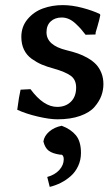

<svg xmlns="http://www.w3.org/2000/svg" viewBox="-20 -460 436 756"><path d="M61 -106.9 100.1 -108.9Q151.4 -39.1 205.1 -39.1Q238.3 -39.1 259 -59.3Q279.8 -79.6 279.8 -115.2Q279.8 -146.5 258.3 -161.9Q236.8 -177.2 191.9 -189.9Q164.6 -197.3 144.5 -205.8Q124.5 -214.4 104.7 -228.5Q85 -242.7 74.5 -264.4Q64 -286.1 64 -314.9Q64 -355 88.4 -384.3Q112.8 -413.6 149.2 -426.8Q185.5 -439.9 227.1 -439.9Q263.2 -439.9 304 -429.2Q344.7 -418.5 373 -404.8L375 -400.9Q371.1 -380.9 363.8 -356.4Q356.4 -332 356 -330.1L356.9 -332Q356.9 -331.5 356.4 -328.1Q356 -324.7 356 -324.2L316.9 -323.2Q305.7 -337.9 298.6 -345.9Q291.5 -354 278.3 -366.5Q265.1 -378.9 251.5 -385Q237.8 -391.1 223.1 -391.1Q196.3 -391.1 179.7 -375.7Q163.1 -360.4 163.1 -333Q163.1 -281.2 242.2 -262.2Q266.6 -256.3 286.4 -249.5Q306.2 -242.7 325.7 -231.4Q345.2 -220.2 358.2 -206.5Q371.1 -192.9 379.2 -172.9Q387.2 -152.8 387.2 -128.9Q387.2 -105.5 379.2 -83.3Q371.1 -61 352.3 -39.1Q333.5 -17.1 295.9 -3.7Q258.3 9.8 206.1 9.8Q175.3 9.8 129.2 -1Q83 -11.7 47.9 -27.8Q54.7 -80.6 61 -106.9ZM175.8 275.9 166 236.8Q196.3 228.5 213.6 209.2Q231 189.9 231 167Q231 158.2 228 153.8Q225.1 149.4 222.9 149.2Q220.7 148.9 215.8 148.9Q186.5 144.5 171.9 133.5Q157.2 122.6 150.9 97.2Q153.8 75.7 173.6 58.3Q193.4 41 223.1 35.2Q259.3 48.8 279.1 73Q298.8 97.2 298.8 142.1Q298.8 169.9 287.8 193.6Q276.9 217.3 258.5 233.4Q240.2 249.5 219.2 260Q198.2 270.5 175.8 275.9Z"/></svg>

Font: Linear Smooth
Style: Bold
Weight: 700
Designer: Philipp H. Poll, Flanker
Foundry: Philipp H. Poll, reworked by Flanker
Version: Version 1.061 | FøM Fix